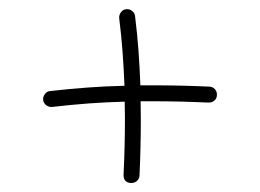

<svg xmlns="http://www.w3.org/2000/svg" viewBox="-20 -434 574 424"><path d="M75.2 -213.4Q74.7 -220.2 79.1 -226.3Q83.5 -232.4 90.8 -232.9Q132.8 -237.8 173.6 -240.7Q214.4 -243.7 254.9 -244.6Q253.4 -281.7 250.7 -318.8Q248 -356 243.2 -394Q242.7 -400.9 247.1 -407Q251.5 -413.1 258.8 -413.6Q265.6 -414.6 271.7 -409.9Q277.8 -405.3 278.3 -397.9Q283.2 -358.9 285.9 -321Q288.6 -283.2 290 -245.6Q302.7 -245.6 316.4 -245.6Q378.9 -245.6 441.9 -242.7Q449.2 -242.7 454.3 -237.3Q459.5 -231.9 459 -224.1Q459 -216.8 453.4 -211.9Q447.8 -207 439.9 -207.5Q377 -210.4 316.4 -210.4Q303.2 -210.4 290.5 -210.4Q291 -191.9 291 -172.4Q291 -109.9 288.1 -46.9Q288.1 -39.6 282.7 -34.7Q277.3 -29.8 269.5 -29.8Q252 -30.8 252.9 -48.8Q255.9 -111.8 255.9 -172.4Q255.9 -191.4 255.4 -209.5Q215.8 -208.5 176 -205.6Q136.2 -202.6 94.7 -197.8Q87.9 -197.3 82 -201.7Q76.2 -206.1 75.2 -213.4Z"/></svg>

Font: Mikhak-DS1-FD ExtraLight
Style: Regular
Weight: 200
Designer: Amin Abedi
Version: Version 3.2